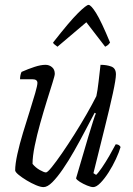

<svg xmlns="http://www.w3.org/2000/svg" viewBox="-20 -765 542 785"><path d="M158 0Q146 0 127 -8Q108 -16 89 -27.5Q70 -39 56.5 -50Q43 -61 42 -68Q42 -94 51 -135Q60 -176 74 -222Q88 -268 101.5 -310.5Q115 -353 124 -384.5Q133 -416 133 -426Q133 -441 112 -441H62Q62 -458 68 -471Q95 -483 121 -491.5Q147 -500 166 -500Q181 -500 192.5 -490.5Q204 -481 204 -463Q204 -456 194.5 -426Q185 -396 171.5 -352.5Q158 -309 144.5 -261Q131 -213 122 -169Q113 -125 113 -95Q125 -80 142.5 -70Q160 -60 168 -60Q174 -60 191.5 -81.5Q209 -103 233.5 -138.5Q258 -174 284.5 -216Q311 -258 334.5 -299Q358 -340 374 -372Q379 -395 383 -430.5Q387 -466 391 -500Q416 -500 435 -493Q454 -486 454 -461Q454 -441 441.5 -383.5Q429 -326 408 -242Q387 -158 362 -57L373 -50Q382 -58 397 -80Q412 -102 427 -128Q442 -154 453 -175Q467 -175 473 -164Q467 -143 454 -115Q441 -87 424.5 -61Q408 -35 391 -17.5Q374 0 361 0Q352 0 336 -6.5Q320 -13 306.5 -21.5Q293 -30 291 -36L341 -206Q352 -242 360.5 -269Q369 -296 372 -301L367 -304Q349 -270 327.5 -229Q306 -188 283 -147.5Q260 -107 237 -73.5Q214 -40 194 -20Q174 0 158 0ZM215 -574Q208 -579 202.5 -583.5Q197 -588 197 -591Q265 -678 299 -711.5Q333 -745 342 -745Q352 -745 373 -711.5Q394 -678 430 -591Q428 -588 424 -583.5Q420 -579 410 -574L333 -674Z"/></svg>

Font: Texturina 72pt 72pt ExtraLight
Style: Italic
Weight: 200
Italic angle: -11°
Designer: Guillermo Torres Carreño
Foundry: Omnibus-Type
Version: Version 1.002; ttfautohint (v1.8.3)